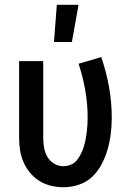

<svg xmlns="http://www.w3.org/2000/svg" viewBox="-20 -776 540 804"><path d="M206 -600 218 -756H309L281 -600ZM246 8Q220 8 194 2Q168 -4 145.5 -18Q123 -32 106 -52.5Q89 -73 78.5 -97Q68 -121 64 -147.5Q60 -174 60 -200V-520H161V-200Q161 -179 164.5 -158.5Q168 -138 178 -120Q188 -102 206.5 -91Q225 -80 245 -80Q261 -80 276 -86Q291 -92 301 -104Q311 -116 318 -130Q325 -144 330 -159Q335 -174 338 -189.5Q341 -205 343 -220.5Q345 -236 346 -252Q347 -268 347 -283Q347 -341 337 -398Q327 -455 309 -509L404 -537Q425 -476 436.5 -412Q448 -348 448 -284Q448 -250 444 -217Q440 -184 431 -152Q422 -120 406.5 -90Q391 -60 367.5 -37Q344 -14 311.5 -3Q279 8 246 8Z"/></svg>

Font: Iosevka SS18 Semibold
Style: Regular
Weight: 600
Monospace: yes
Designer: Belleve Invis
Foundry: Belleve Invis
Version: Version 25.1.1; ttfautohint (v1.8.4)